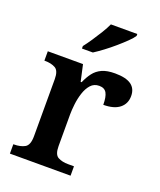

<svg xmlns="http://www.w3.org/2000/svg" viewBox="-141 -855 786 943"><g transform="rotate(20 251.5 -383.0)"><path d="M25 0V-49H28Q62 -49 84.5 -61.5Q107 -74 107 -121V-419Q107 -463 85.5 -475Q64 -487 31 -487H28V-536H212L231 -450H236Q249 -480 265.5 -501.5Q282 -523 308 -535Q334 -547 376 -547Q433 -547 460.5 -527.5Q488 -508 488 -469Q488 -429 459 -405.5Q430 -382 374 -382Q374 -423 363 -443Q352 -463 324 -463Q297 -463 280 -444Q263 -425 253.5 -395.5Q244 -366 240.5 -335Q237 -304 237 -283V-116Q237 -72 258.5 -60.5Q280 -49 311 -49H342V0ZM181 -619Q196 -638 213.5 -664Q231 -690 247.5 -717Q264 -744 274 -766H412V-756Q404 -743 383.5 -723Q363 -703 337.5 -681Q312 -659 286 -639.5Q260 -620 238 -606H181Z"/></g></svg>

Font: Noto Serif Vithkuqi SemiBold
Style: Regular
Weight: 600
Version: Version 1.005